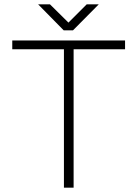

<svg xmlns="http://www.w3.org/2000/svg" viewBox="-20 -873 638 892"><path d="M277 -644H37V-685H561V-644H322V-1H277ZM212 -853 298 -768 383 -853H439L319 -732H276L157 -853Z"/></svg>

Font: Bellota Text Light
Style: Regular
Weight: 300
Designer: Kemie Guaida
Foundry: Kemie Guaida
Version: Version 4.001